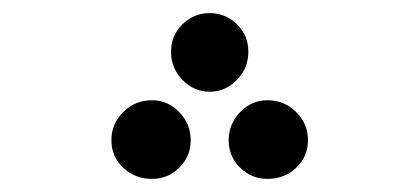

<svg xmlns="http://www.w3.org/2000/svg" viewBox="-20 -881 640 293"><path d="M241 -802Q241 -827 258.5 -844Q276 -861 300 -861Q324 -861 341.5 -844Q359 -827 359 -802Q359 -777 341.5 -759Q324 -741 300 -741Q276 -741 258.5 -759Q241 -777 241 -802ZM150 -667Q150 -692 168 -710Q186 -728 212 -728Q236 -728 253.5 -710Q271 -692 271 -667Q271 -642 253.5 -625Q236 -608 212 -608Q186 -608 168 -625Q150 -642 150 -667ZM329 -667Q329 -692 346.5 -710Q364 -728 388 -728Q414 -728 432 -710Q450 -692 450 -667Q450 -642 432 -625Q414 -608 388 -608Q364 -608 346.5 -625Q329 -642 329 -667Z"/></svg>

Font: FiraGOUPP
Style: Bold
Weight: 700
Designer: bBox Type
Foundry: bBox Type GmbH
Version: Version 1.001